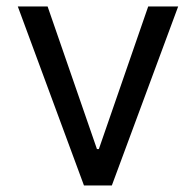

<svg xmlns="http://www.w3.org/2000/svg" viewBox="-20 -565 597 585"><path d="M522.9 -545.4 320.8 0H235.8L34.2 -545.4H125L275.4 -110.8H281.2L431.6 -545.4Z"/></svg>

Font: Sahel VF Regular
Style: Regular
Weight: 400
Foundry: Saber Rastikerdar (saber.rastikerdar@gmail.com)
Version: Version 3.4.0